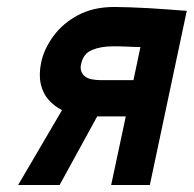

<svg xmlns="http://www.w3.org/2000/svg" viewBox="-20 -531 556 551"><path d="M308 -511Q248 -511 204 -487.5Q160 -464 133 -427Q106 -390 98 -351Q91 -317 97 -290Q103 -263 119.5 -244.5Q136 -226 158 -215L32 0H151L259 -197Q264 -197 268 -197Q272 -197 276.5 -197Q281 -197 285 -197H341L299 0H410L516 -500Q516 -500 500.5 -501Q485 -502 460.5 -504Q436 -506 408 -507.5Q380 -509 353.5 -510Q327 -511 308 -511ZM270 -301Q255 -301 243 -303.5Q231 -306 223.5 -312Q216 -318 213 -327Q210 -336 213 -348Q219 -377 244 -387.5Q269 -398 303 -398Q310 -398 319 -398Q328 -398 338.5 -397.5Q349 -397 360.5 -396.5Q372 -396 383 -396L363 -301Z"/></svg>

Font: Advent Pro
Style: Italic
Weight: 400
Italic angle: -12°
Designer: VivaRado, Andreas Kalpakidis
Foundry: VivaRado, Andreas Kalpakidis
Version: Version 3.000